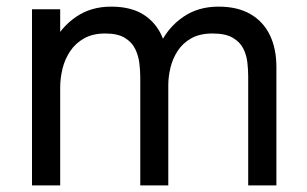

<svg xmlns="http://www.w3.org/2000/svg" viewBox="-20 -559 925 579"><path d="M403 0V-234.5Q403 -265.5 403 -288.2Q403 -311 403 -326.5Q403 -346 400.2 -368.8Q397.5 -391.5 387.5 -411.8Q377.5 -432 356.2 -445Q335 -458 297.5 -458Q259.5 -458 233.5 -443.2Q207.5 -428.5 191.5 -404.5Q175.5 -380.5 168.5 -351.8Q161.5 -323 161.5 -295L113.5 -314.5Q113.5 -374.5 138.5 -425.5Q163.5 -476.5 208.8 -507.8Q254 -539 315 -539Q375.5 -539 413.5 -514.5Q451.5 -490 469.5 -447Q487.5 -404 487.5 -348Q487.5 -328 487.5 -296.8Q487.5 -265.5 487.5 -225.5V0ZM76.5 0V-531H161.5V0ZM728.5 0V-234.5Q728.5 -268.5 728.5 -290.8Q728.5 -313 728.5 -328.5Q728.5 -348 726 -370.5Q723.5 -393 713.5 -412.8Q703.5 -432.5 681.8 -445.2Q660 -458 621 -458Q582.5 -458 556.8 -443.5Q531 -429 515.8 -405.5Q500.5 -382 494 -354.8Q487.5 -327.5 487.5 -302.5L439.5 -321Q439.5 -378 463.8 -427.8Q488 -477.5 532.8 -508.2Q577.5 -539 639 -539Q696.5 -539 735.2 -516.5Q774 -494 793.8 -453.2Q813.5 -412.5 813.5 -356.5Q813.5 -335.5 813.5 -304.5Q813.5 -273.5 813.5 -234.5V0Z"/></svg>

Font: Epilogue
Style: Regular
Weight: 400
Designer: Tyler Finck
Foundry: Etcetera Type Co
Version: Version 2.112